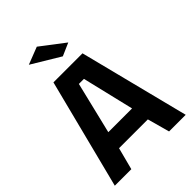

<svg xmlns="http://www.w3.org/2000/svg" viewBox="-257 -1013 1126 1126"><g transform="rotate(-45 306.0 -450.0)"><path d="M12 0 186 -683H427L600 0H462L424 -138H185L149 0ZM207 -249H404L327 -571H285ZM333 -752 157 -858 265 -900 413 -787Z"/></g></svg>

Font: Cairo Play
Style: Bold
Weight: 700
Version: Version 3.119